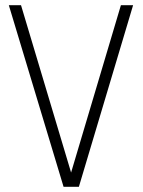

<svg xmlns="http://www.w3.org/2000/svg" viewBox="-20 -720 550 740"><path d="M14 -700 225 0H284L493 -700H446L254 -55L61 -700Z"/></svg>

Font: Advent Pro Light
Style: Regular
Weight: 300
Version: Version 3.000